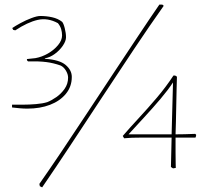

<svg xmlns="http://www.w3.org/2000/svg" viewBox="-20 -721 899 829"><path d="M98 -252Q82 -252 65.5 -253.5Q49 -255 32 -257V-269Q49 -269 77.5 -269Q106 -269 135.5 -271.5Q165 -274 184 -280Q202 -287 223 -301.5Q244 -316 259 -337.5Q274 -359 274 -386Q274 -400 265 -415.5Q256 -431 242 -438Q211 -449 180 -453Q149 -457 101 -456L97 -460L96 -466L133 -470Q161 -475 187 -490Q213 -505 230.5 -526Q248 -547 248 -568Q248 -582 244 -595.5Q240 -609 230 -621Q186 -645 142.5 -635Q99 -625 46 -590L37 -592L33 -600Q46 -609 69 -621.5Q92 -634 116 -643Q140 -652 154 -652Q180 -652 205 -646.5Q230 -641 248 -627Q254 -621 259.5 -599.5Q265 -578 265 -560Q265 -544 251.5 -524Q238 -504 217 -488.5Q196 -473 173 -469L175 -467Q237 -463 263.5 -440.5Q290 -418 290 -389Q290 -347 264.5 -316Q239 -285 196 -268.5Q153 -252 98 -252ZM162 88 152 83 150 73Q190 16 242.5 -62Q295 -140 353 -228Q411 -316 469 -403.5Q527 -491 578.5 -568.5Q630 -646 668 -701H681L687 -696Q626 -610 558 -508Q490 -406 420.5 -300.5Q351 -195 285 -95Q219 5 162 88ZM727 6 718 0 721 -127Q651 -127 597 -127Q543 -127 516 -124L510 -134Q541 -170 579.5 -211.5Q618 -253 657.5 -299.5Q697 -346 729 -395H736L744 -390Q743 -371 742.5 -337Q742 -303 741 -264.5Q740 -226 739.5 -192.5Q739 -159 738 -141Q756 -141 777 -141.5Q798 -142 823 -143L827 -139Q827 -133 824 -127H738Q738 -94 738 -64Q738 -34 738.5 -15Q739 4 739 4ZM535 -141H721L727 -365Q706 -333 673 -294Q640 -255 603.5 -215.5Q567 -176 535 -141Z"/></svg>

Font: Labrada Thin
Style: Regular
Weight: 100
Designer: Mercedes Jáuregui
Foundry: Omnibus-Type Team
Version: Version 1.000; ttfautohint (v1.8.4.7-5d5b)